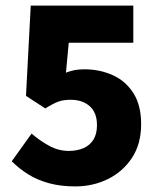

<svg xmlns="http://www.w3.org/2000/svg" viewBox="-20 -655 573 687"><path d="M249 12Q197 12 155 0.5Q113 -11 80.5 -31.5Q48 -52 22 -78L93 -177Q122 -152 155.5 -133.5Q189 -115 226 -115Q257 -115 280 -125.5Q303 -136 315 -156.5Q327 -177 327 -207Q327 -252 301 -275Q275 -298 233 -298Q207 -298 189 -291.5Q171 -285 142 -267L73 -312L90 -635H457V-502H226L216 -395Q234 -402 249 -404.5Q264 -407 282 -407Q337 -407 383.5 -386Q430 -365 457.5 -321.5Q485 -278 485 -211Q485 -140 452.5 -90.5Q420 -41 366.5 -14.5Q313 12 249 12Z"/></svg>

Font: Mada ExtraBold
Style: Regular
Weight: 800
Designer: Khaled Hosny
Version: Version 1.5